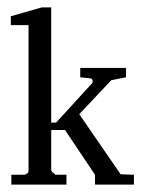

<svg xmlns="http://www.w3.org/2000/svg" viewBox="-20 -500 384 520"><path d="M230.7 -276V-281.3Q230.7 -288 222.7 -288L197.3 -290.7V-316H321.3V-290.7L281.3 -282.7L194.7 -190.7L306.7 -28L342.7 -26.7V0H237.3V-26.7L156 -148H118.7V-40Q118.7 -36 123.3 -32.7Q128 -29.3 128.7 -28Q129.3 -26.7 132 -26.7H160V0H10.7V-26.7H44Q49.3 -26.7 56 -32Q57.3 -34.7 57.3 -40V-432H9.3V-456L93.3 -480H118.7V-168H132Z"/></svg>

Font: Peddana
Style: Regular
Weight: 400
Designer: Appaji Ambarisha Darbha
Foundry: Appaji Ambarisha Darbha
Version: Version 1.0.4; ttfautohint (v1.2.25-373a) -l 7 -r 28 -G 50 -